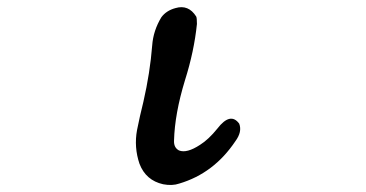

<svg xmlns="http://www.w3.org/2000/svg" viewBox="-20 -486 1040 545"><path d="M478 -463Q515 -474 537 -439Q539 -435 539 -418Q531 -340 505 -258Q476 -163 474 -87Q473 -67 488 -59Q510 -50 548 -75Q572 -90 597 -121Q634 -169 659 -135Q668 -112 648 -85Q587 6 489 35Q469 42 443 37Q394 26 376 -21Q360 -68 369 -117Q377 -157 387 -197Q406 -280 412 -357Q415 -399 438 -437Q452 -456 478 -463Z"/></svg>

Font: cwTeXKai
Style: Medium
Weight: 500
Version: Version 1.17